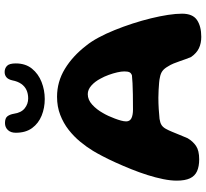

<svg xmlns="http://www.w3.org/2000/svg" viewBox="-50 -818 888 828"><g transform="rotate(-90 394.0 -404.0)"><path d="M649 20Q621.5 20 600.2 10Q579 0 562.5 -23.5Q558 -34 553.2 -46.8Q548.5 -59.5 544 -73Q539.5 -86.5 534 -99.8Q528.5 -113 521 -124.5Q512.5 -139.5 501.8 -147.5Q491 -155.5 473.5 -158.5Q466 -160.5 451.5 -161.8Q437 -163 419.8 -164Q402.5 -165 386.5 -165Q363 -165 338.2 -163.5Q313.5 -162 295.5 -160Q278.5 -157.5 269 -151.5Q259.5 -145.5 252.5 -133Q246 -121.5 239.5 -105.5Q233 -89.5 226 -72.5Q219 -55.5 212 -39Q198.5 -16 178.5 -2.5Q158.5 11 121 11Q90.5 11 69.8 1.8Q49 -7.5 39 -28.8Q29 -50 29 -86Q29 -112 35.5 -144.2Q42 -176.5 53.2 -212Q64.5 -247.5 78.5 -282.2Q92.5 -317 107 -349Q121.5 -381 134.8 -406.2Q148 -431.5 157.5 -447Q174.5 -475 197 -502.2Q219.5 -529.5 248.2 -552Q277 -574.5 312.5 -588.2Q348 -602 390.5 -602Q455.5 -602 511 -568.2Q566.5 -534.5 611.5 -476Q629 -454.5 646 -423Q663 -391.5 678.2 -353.8Q693.5 -316 706.5 -276Q719.5 -236 729 -197Q738.5 -158 743.8 -123.5Q749 -89 749 -63Q749 -17 721.8 1.5Q694.5 20 649 20ZM483 -279Q493 -282.5 496.5 -289.8Q500 -297 500 -312Q500 -324.5 496 -342.2Q492 -360 485 -379.2Q478 -398.5 469 -414.5Q456.5 -438.5 439 -454Q421.5 -469.5 402 -469.5Q377.5 -469.5 356.5 -450.2Q335.5 -431 320.5 -404Q314.5 -394 308.2 -380.5Q302 -367 296.8 -353Q291.5 -339 288 -326.2Q284.5 -313.5 284.5 -304Q284.5 -288 298.2 -281.2Q312 -274.5 335.5 -274.5Q373 -274.5 401 -275Q429 -275.5 449.2 -276.5Q469.5 -277.5 483 -279ZM381 -655Q342.5 -655 309.2 -668.5Q276 -682 255.8 -709.5Q235.5 -737 235.5 -780Q235.5 -801.5 247.2 -814Q259 -826.5 277.5 -826.5Q298.5 -826.5 306.5 -816Q314.5 -805.5 317.5 -788Q322 -756.5 340.8 -741.5Q359.5 -726.5 383.5 -726.5Q404 -726.5 419.8 -733.8Q435.5 -741 446.2 -756.2Q457 -771.5 461.5 -795Q465.5 -812.5 474.8 -820.2Q484 -828 497.5 -828Q513 -828 523.8 -818Q534.5 -808 534.5 -780Q534.5 -738 512 -710.2Q489.5 -682.5 454.5 -668.8Q419.5 -655 381 -655Z"/></g></svg>

Font: Gluten Thin SemiBold
Style: Regular
Weight: 600
Version: Version 1.300